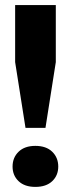

<svg xmlns="http://www.w3.org/2000/svg" viewBox="-20 -732 281 761"><path d="M120.1 8.8Q77.6 8.8 53.7 -13.9Q29.8 -36.6 29.8 -71.8Q29.8 -107.4 53.7 -130.6Q77.6 -153.8 120.1 -153.8Q163.1 -153.8 187 -130.6Q210.9 -107.4 210.9 -71.8Q210.9 -36.6 187 -13.9Q163.1 8.8 120.1 8.8ZM160.2 -225.1H81.1L40 -485.8V-711.9H201.2V-485.8Z"/></svg>

Font: Creato Display ExtraBold
Style: Regular
Weight: 800
Version: Version 1.000